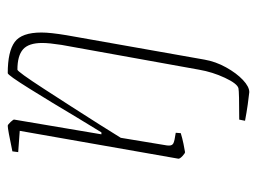

<svg xmlns="http://www.w3.org/2000/svg" viewBox="-104 -385 664 496"><g transform="rotate(-90 228.0 -137.0)"><path d="M392 -362Q392 -339 385 -297L322 59Q317 88 302 115Q287 142 269.5 158.5Q252 175 238 175Q227 174 206 171Q185 168 164 164L167 149Q239 149 248 147Q260 144 275 112Q290 80 296 45L360 -310Q365 -342 365 -360Q365 -395 348.5 -409.5Q332 -424 296 -424Q291 -424 246.5 -355.5Q202 -287 155 -213L120 -157L101 -42Q100 -38 100 -32Q100 -24 106 -21Q112 -18 133 -15L132 -2Q119 2 104.5 5Q90 8 83 9Q80 9 73 2.5Q66 -4 66 -8L138 -418L83 -422L85 -437Q142 -449 151 -449Q154 -449 161 -441.5Q168 -434 167 -432L129 -207H134Q163 -255 173 -271Q211 -335 246.5 -392Q282 -449 287 -449Q343 -449 367.5 -431Q392 -413 392 -362Z"/></g></svg>

Font: Grenze Thin
Style: Italic
Weight: 250
Italic angle: -10°
Designer: Renata Polastri
Foundry: Omnibus-Type
Version: Version 1.002; ttfautohint (v1.8)